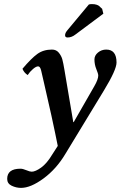

<svg xmlns="http://www.w3.org/2000/svg" viewBox="-20 -686 589 938"><path d="M294.9 -344.2 337.9 -89.8 339.8 -88.9 440.9 -265.1Q460 -298.3 460 -316.9Q460 -325.7 450.7 -348.1Q441.4 -370.6 441.4 -395.5Q441.4 -415 458.7 -429.4Q476.1 -443.8 499 -443.8Q549.3 -443.8 549.3 -380.4Q549.3 -345.2 487.8 -244.1L298.8 66.9Q254.9 140.1 192.4 186Q129.9 231.9 83 231.9Q59.1 231.9 37.1 221.4Q15.1 210.9 15.1 188Q15.1 138.2 80.1 138.2Q91.3 138.2 108.6 145.5Q126 152.8 134.8 152.8Q152.8 152.8 180.9 132.8Q209 112.8 235.8 67.9L262.2 26.9Q251 -30.3 231 -122.1Q210.9 -213.9 195.8 -277.3L181.2 -340.8Q176.3 -361.8 166.3 -361.8Q156.2 -361.8 140.9 -348.6Q125.5 -335.4 115.2 -319.3Q96.7 -331.5 89.8 -350.1Q132.8 -400.9 162.4 -422.4Q191.9 -443.8 233.9 -443.8Q254.9 -443.8 267.3 -428.5Q279.8 -413.1 284.4 -396.2Q289.1 -379.4 294.9 -344.2ZM414.1 -664.1Q419.9 -666 429.2 -666Q442.4 -666 451.2 -663.1Q460 -660.2 463.9 -657Q467.8 -653.8 472.4 -648.9Q477.1 -644 479 -643.1L484.9 -619.1L348.1 -517.1Q330.1 -502.9 310.1 -502.9Q297.9 -502.9 297.9 -513.9Q297.9 -524.9 309.1 -538.1Z"/></svg>

Font: Linux Libertine
Style: Semibold Italic
Weight: 600
Italic angle: -11.5°
Designer: Philipp H. Poll
Foundry: Philipp H. Poll
Version: Version 5.1.2 ; ttfautohint (v0.9)